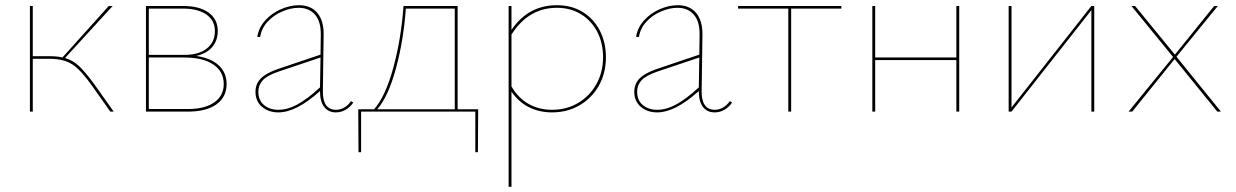

<svg xmlns="http://www.w3.org/2000/svg" viewBox="-20 -429 4749 738"><path d="M417 0H404L334 -99Q291 -160 258 -181.5Q225 -203 170 -203H106V0H95V-406H106V-213H171Q201 -213 220 -208L398 -406H413L230 -206Q261 -197 285.5 -173.5Q310 -150 344 -103Z M851 -106Q851 -56 812 -28Q773 0 703 0H541V-406H684Q747 -406 782 -380.5Q817 -355 817 -310Q817 -273 795.5 -248Q774 -223 734 -214Q790 -206 820.5 -178Q851 -150 851 -106ZM552 -396V-218H688Q744 -218 775 -242.5Q806 -267 806 -310Q806 -350 773.5 -373Q741 -396 683 -396ZM840 -106Q840 -154 800 -181Q760 -208 688 -208H552V-10H703Q767 -10 803.5 -35.5Q840 -61 840 -106Z M1338 -35Q1326 -17 1308.5 -7Q1291 3 1271 3Q1242 3 1226 -18Q1210 -39 1210 -79Q1119 3 1050 3Q1012 3 987 -18.5Q962 -40 962 -76Q962 -106 981.5 -126.5Q1001 -147 1046 -163L1212 -219L1213 -294Q1214 -346 1191 -372.5Q1168 -399 1128 -399Q1098 -399 1065 -385Q1032 -371 1008.5 -345.5Q985 -320 980 -287H969Q974 -322 999 -350Q1024 -378 1059.5 -393.5Q1095 -409 1129 -409Q1175 -409 1200 -379Q1225 -349 1224 -294L1221 -82Q1219 -7 1272 -7Q1288 -7 1303 -15.5Q1318 -24 1329 -40ZM1050 -7Q1086 -7 1124 -28Q1162 -49 1210 -93L1212 -208L1051 -154Q1007 -139 990 -120.5Q973 -102 973 -77Q973 -43 995 -25Q1017 -7 1050 -7Z M1817 156H1807V0H1368V156H1358L1357 -9H1418Q1462 -59 1492 -169.5Q1522 -280 1531 -406H1739V-9H1818ZM1728 -9V-396H1540Q1531 -272 1501.5 -164.5Q1472 -57 1430 -9Z M2309 -209Q2309 -148 2282 -100Q2255 -52 2208 -24.5Q2161 3 2102 3Q2053 3 2013 -17Q1973 -37 1946 -77V289H1935V-406H1946V-314Q2010 -409 2121 -409Q2177 -409 2219.5 -383Q2262 -357 2285.5 -311.5Q2309 -266 2309 -209ZM2298 -209Q2298 -264 2275.5 -307Q2253 -350 2213 -374.5Q2173 -399 2121 -399Q2011 -399 1946 -296V-97Q1971 -53 2011 -30Q2051 -7 2102 -7Q2158 -7 2202.5 -33.5Q2247 -60 2272.5 -106Q2298 -152 2298 -209Z M2794 -35Q2782 -17 2764.5 -7Q2747 3 2727 3Q2698 3 2682 -18Q2666 -39 2666 -79Q2575 3 2506 3Q2468 3 2443 -18.5Q2418 -40 2418 -76Q2418 -106 2437.5 -126.5Q2457 -147 2502 -163L2668 -219L2669 -294Q2670 -346 2647 -372.5Q2624 -399 2584 -399Q2554 -399 2521 -385Q2488 -371 2464.5 -345.5Q2441 -320 2436 -287H2425Q2430 -322 2455 -350Q2480 -378 2515.5 -393.5Q2551 -409 2585 -409Q2631 -409 2656 -379Q2681 -349 2680 -294L2677 -82Q2675 -7 2728 -7Q2744 -7 2759 -15.5Q2774 -24 2785 -40ZM2506 -7Q2542 -7 2580 -28Q2618 -49 2666 -93L2668 -208L2507 -154Q2463 -139 2446 -120.5Q2429 -102 2429 -77Q2429 -43 2451 -25Q2473 -7 2506 -7Z M3214 -396H3021V0H3010V-396H2817V-406H3214Z M3667 -406V0H3656V-198H3344V0H3333V-406H3344V-208H3656V-406Z M4186 0H4175V-390L3868 0H3857V-406H3868V-16L4175 -406H4186Z M4489 -210 4329 -406H4343L4496 -219L4647 -406H4661L4502 -211L4673 0H4659L4495 -202L4332 0H4318Z"/></svg>

Font: Ysabeau Hairline
Style: Regular
Weight: 100
Designer: Christian Thalmann (Catharsis Fonts)
Version: Version 0.003